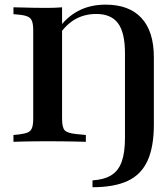

<svg xmlns="http://www.w3.org/2000/svg" viewBox="-20 -602 710 815"><path d="M121 -201.6V-472.6Q121 -498.4 116.1 -511.7Q111.3 -525 98.8 -531Q86.3 -537.1 62.1 -539.5L37.1 -541.9V-571Q52.4 -571 74.6 -570.2Q96.8 -569.4 122.2 -569Q147.6 -568.5 171.8 -568.5H181.5Q212.9 -568.5 243.5 -571V-201.6ZM171.8 -2.4Q147.6 -2.4 122.2 -2Q96.8 -1.6 74.6 -1.2Q52.4 -0.8 37.1 0V-29L62.1 -31.5Q86.3 -34.7 98.8 -40.3Q111.3 -46 116.1 -59.7Q121 -73.4 121 -98.4V-201.6H243.5V-98.4Q243.5 -61.3 254.4 -49.2Q265.3 -37.1 302.4 -33.1L344.4 -29V0Q325 -0.8 299.6 -1.2Q274.2 -1.6 246 -2Q217.7 -2.4 190.3 -2.4H183.1ZM510.5 -201.6V-375.8Q510.5 -463.7 481 -503.2Q451.6 -542.7 388.7 -542.7Q339.5 -542.7 300.4 -521Q261.3 -499.2 229.8 -452.4L224.2 -475Q260.5 -528.2 311.3 -555.2Q362.1 -582.3 428.2 -582.3Q528.2 -582.3 580.6 -525.4Q633.1 -468.5 633.1 -358.9V-201.6ZM372.6 192.7V163.7Q422.6 160.5 452.8 141.5Q483.1 122.6 496.8 83.9Q510.5 45.2 510.5 -16.9V-201.6H633.1V-73.4Q633.1 21 606.5 79.8Q579.8 138.7 522.6 165.7Q465.3 192.7 372.6 192.7Z"/></svg>

Font: Playfair 5pt SemiExpanded Light
Style: Bold
Weight: 700
Version: Version 2.203